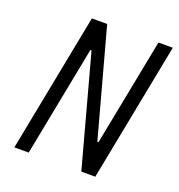

<svg xmlns="http://www.w3.org/2000/svg" viewBox="-132 -840 884 949"><g transform="rotate(20 310.0 -365.0)"><path d="M48 0H123.5L236.5 -581H242.5L400 -0.5H473.5L615.5 -730.5H540L430 -166H424L270.5 -730H190Z"/></g></svg>

Font: Monaspace Krypton Light
Style: Italic
Weight: 300
Italic angle: -11°
Designer: Riley Cran & the Lettermatic Team
Foundry: Lettermatic
Version: Version 1.101 (Monaspace Krypton)